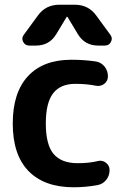

<svg xmlns="http://www.w3.org/2000/svg" viewBox="-20 -783 557 813"><path d="M292 10Q168 10 101 -58.5Q34 -127 34 -260Q34 -391 98.5 -460.5Q163 -530 282 -530Q335 -530 384 -523Q407 -520 422 -502Q437 -484 437 -460Q437 -440 421.5 -428Q406 -416 386 -420Q347 -428 299 -428Q236 -428 205 -388Q174 -348 174 -260Q174 -170 207 -131Q240 -92 309 -92Q358 -92 394 -101Q413 -106 428.5 -94Q444 -82 444 -63Q444 -39 429.5 -21Q415 -3 392 1Q341 10 292 10ZM297 -763Q354 -763 387 -718L447 -636Q458 -622 450 -606Q442 -590 424 -590H396Q339 -590 310 -638L266 -711Q266 -712 264 -712Q262 -712 262 -711L218 -638Q189 -590 132 -590H104Q86 -590 78 -606Q70 -622 81 -636L141 -718Q174 -763 231 -763Z"/></svg>

Font: Rounded Mplus 1c Bold
Style: Bold
Weight: 700
Version: Version 1.059.20150529